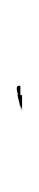

<svg xmlns="http://www.w3.org/2000/svg" viewBox="70 -740 46 226"><g transform="rotate(-90 93.0 -627.0)"><path d="M105 -628V-626H94V-624H74Q78 -624 82 -626H75Q81 -626 88 -628Q95 -630 95 -629Q105 -632 105 -628Z"/></g></svg>

Font: Noto Serif Narrow
Style: Regular
Weight: 400
Width: 4
Designer: Monotype Design Team
Foundry: Monotype Imaging Inc.
Version: Version 1.001